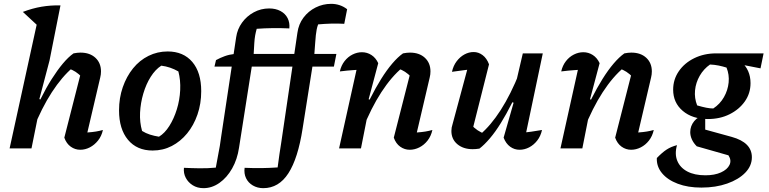

<svg xmlns="http://www.w3.org/2000/svg" viewBox="-20 -773 4006 1000"><path d="M152 -98 140 -143Q165 -204 192.5 -259.5Q220 -315 249.5 -361.5Q279 -408 307.5 -442Q336 -476 363 -495Q373 -497 382 -498Q391 -499 399 -499Q448 -499 477 -472Q506 -445 506 -401Q506 -393 505 -385Q504 -377 502 -369L435 -83Q462 -85 480 -88Q498 -91 516 -96Q509 -64 490.5 -41Q472 -18 448 -5.5Q424 7 398 7Q371 7 348.5 -9Q326 -25 315 -56L401 -393L408 -370Q389 -389 373.5 -399Q358 -409 336 -417L360 -422Q303 -374 250 -292.5Q197 -211 152 -98ZM30 0 186 -713 295 -745 238 -458 185 -257 195 -253 144 0ZM181 -635 99 -711Q149 -730 196.5 -738Q244 -746 295 -745Z M775 11Q693 11 646.5 -45Q600 -101 600 -198Q600 -263 619.5 -319Q639 -375 673 -417Q707 -459 753.5 -482Q800 -505 853 -505Q935 -505 981.5 -450.5Q1028 -396 1028 -298Q1028 -233 1008.5 -176.5Q989 -120 954.5 -78Q920 -36 874.5 -12.5Q829 11 775 11ZM808 -61Q838 -79 862 -117Q886 -155 901 -203.5Q916 -252 918.5 -304Q921 -356 909 -401Q888 -413 866 -420.5Q844 -428 820 -431Q789 -411 765 -373Q741 -335 726.5 -286Q712 -237 709.5 -186.5Q707 -136 720 -91Q739 -79 761 -72Q783 -65 808 -61Z M1040 207Q1008 207 984 192Q960 177 947.5 153Q935 129 938 101Q977 103 1020 103.5Q1063 104 1104 100Q1111 61 1116 35Q1121 9 1125 -13.5Q1129 -36 1132 -62L1210 -579Q1216 -621 1240.5 -655Q1265 -689 1302 -709Q1339 -729 1382 -729Q1416 -729 1441 -715.5Q1466 -702 1478 -678.5Q1490 -655 1487 -625Q1399 -629 1317 -623Q1312 -605 1309 -588.5Q1306 -572 1304.5 -548.5Q1303 -525 1301 -488L1225 -4Q1216 57 1189 104.5Q1162 152 1123 179.5Q1084 207 1040 207ZM1097 -426 1105 -460Q1127 -472 1150.5 -480.5Q1174 -489 1201 -492H1567L1554 -426Z M1351 207Q1321 207 1297 193Q1273 179 1261.5 155Q1250 131 1254 101Q1300 103 1341.5 102.5Q1383 102 1426 99Q1431 59 1435.5 29.5Q1440 0 1444.5 -28.5Q1449 -57 1454 -93L1529 -602Q1535 -647 1560.5 -681Q1586 -715 1624 -734Q1662 -753 1705 -753Q1728 -753 1749 -746Q1770 -739 1788 -725L1773 -649Q1738 -651 1704.5 -650Q1671 -649 1637 -646Q1632 -633 1629.5 -620Q1627 -607 1625 -590Q1623 -573 1621.5 -548.5Q1620 -524 1617 -488L1556 -103Q1532 52 1482 129.5Q1432 207 1351 207ZM1413 -426 1421 -460Q1443 -472 1466.5 -480.5Q1490 -489 1517 -492H1732L1719 -426Z M2031 -56 2117 -393 2124 -370Q2105 -389 2089.5 -399Q2074 -409 2052 -417L2077 -422Q2019 -374 1966 -292.5Q1913 -211 1868 -98L1856 -143Q1880 -204 1908 -259.5Q1936 -315 1965 -361.5Q1994 -408 2023 -442Q2052 -476 2079 -495Q2089 -497 2098 -498Q2107 -499 2115 -499Q2164 -499 2193 -472Q2222 -445 2222 -401Q2222 -393 2221 -385Q2220 -377 2218 -369L2151 -83Q2178 -85 2196 -88Q2214 -91 2232 -96Q2225 -64 2207 -41Q2189 -18 2164.5 -5.5Q2140 7 2114 7Q2087 7 2064.5 -9Q2042 -25 2031 -56ZM1746 0 1849 -464 1865 -411Q1840 -409 1815.5 -407.5Q1791 -406 1750 -401Q1757 -432 1774.5 -454.5Q1792 -477 1816 -489Q1840 -501 1865 -501Q1892 -501 1914.5 -486.5Q1937 -472 1950 -444L1900 -256L1910 -253L1860 0Z M2527 -438 2442 -101 2433 -125Q2449 -107 2467.5 -94.5Q2486 -82 2504 -77L2480 -72Q2536 -119 2588 -200Q2640 -281 2686 -396L2699 -352Q2673 -289 2645 -233.5Q2617 -178 2588.5 -132Q2560 -86 2531.5 -52.5Q2503 -19 2477 1Q2458 4 2442 4Q2393 4 2362 -22Q2331 -48 2331 -91Q2331 -109 2337 -126L2428 -464L2482 -417Q2441 -413 2404.5 -408.5Q2368 -404 2334 -399Q2341 -431 2358.5 -454Q2376 -477 2399 -489.5Q2422 -502 2447 -502Q2472 -502 2493.5 -486Q2515 -470 2527 -438ZM2603 -56 2655 -238 2644 -242 2703 -495H2807L2709 -29L2687 -81Q2718 -83 2746 -87Q2774 -91 2803 -96Q2796 -64 2778 -41Q2760 -18 2736 -5.5Q2712 7 2686 7Q2659 7 2637 -9Q2615 -25 2603 -56Z M3184 -56 3270 -393 3277 -370Q3258 -389 3242.5 -399Q3227 -409 3205 -417L3230 -422Q3172 -374 3119 -292.5Q3066 -211 3021 -98L3009 -143Q3033 -204 3061 -259.5Q3089 -315 3118 -361.5Q3147 -408 3176 -442Q3205 -476 3232 -495Q3242 -497 3251 -498Q3260 -499 3268 -499Q3317 -499 3346 -472Q3375 -445 3375 -401Q3375 -393 3374 -385Q3373 -377 3371 -369L3304 -83Q3331 -85 3349 -88Q3367 -91 3385 -96Q3378 -64 3360 -41Q3342 -18 3317.5 -5.5Q3293 7 3267 7Q3240 7 3217.5 -9Q3195 -25 3184 -56ZM2899 0 3002 -464 3018 -411Q2993 -409 2968.5 -407.5Q2944 -406 2903 -401Q2910 -432 2927.5 -454.5Q2945 -477 2969 -489Q2993 -501 3018 -501Q3045 -501 3067.5 -486.5Q3090 -472 3103 -444L3053 -256L3063 -253L3013 0Z M3633 204Q3563 204 3510 184Q3457 164 3428 129Q3399 94 3401 50Q3429 21 3452 6Q3475 -9 3506 -17Q3493 29 3507.5 64.5Q3522 100 3559.5 120Q3597 140 3654 140Q3702 140 3735 125Q3768 110 3779.5 86Q3791 62 3774 36L3609 -11Q3592 -28 3583.5 -47Q3575 -66 3575 -85Q3575 -117 3596 -142.5Q3617 -168 3653 -174V-98L3791 -60Q3896 -31 3896 46Q3896 91 3861.5 126.5Q3827 162 3767.5 183Q3708 204 3633 204ZM3667 -153Q3586 -153 3536 -195.5Q3486 -238 3486 -306Q3486 -359 3515.5 -402Q3545 -445 3596 -470Q3647 -495 3710 -495Q3790 -495 3839.5 -452Q3889 -409 3889 -340Q3889 -287 3859.5 -245Q3830 -203 3780 -178Q3730 -153 3667 -153ZM3695 -208Q3730 -231 3750.5 -267Q3771 -303 3775 -343.5Q3779 -384 3764 -421Q3745 -427 3723.5 -431.5Q3702 -436 3678 -437Q3645 -414 3624.5 -378.5Q3604 -343 3600 -302.5Q3596 -262 3611 -224Q3638 -216 3658.5 -212Q3679 -208 3695 -208ZM3838 -403 3710 -495H3957L3941 -417L3854 -434Z"/></svg>

Font: Piazzolla Thin
Style: Bold Italic
Weight: 700
Italic angle: -11.3°
Version: Version 2.005